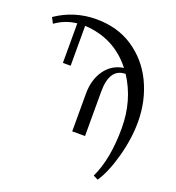

<svg xmlns="http://www.w3.org/2000/svg" viewBox="-156 -800 1044 1140"><g transform="rotate(20 365.5 -229.5)"><path d="M532 -429V-430Q431 -430 431 -281V-1H350V-239Q350 -328 393 -388.5Q436 -449 510 -460Q396 -606 208 -616V-364H159V-614Q85 -606 24 -562L5 -598Q120 -676 258 -676Q393 -676 491 -610.5Q589 -545 642 -437Q698 -322 698 -186Q698 -80 666.5 35Q635 150 590 217L560 202Q620 76 620 -119Q620 -294 532 -429Z"/></g></svg>

Font: Libra Serif Modern
Style: Regular
Weight: 400
Designer: Stefan Peev, Context Ltd
Foundry: Stefan Peev, Context Ltd
Version: Version 1.000